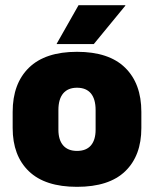

<svg xmlns="http://www.w3.org/2000/svg" viewBox="-20 -708 596 743"><path d="M278 15Q154.5 15 91.8 -45.2Q29 -105.5 29 -212.5V-275Q29 -384.5 92 -446Q155 -507.5 278 -507.5Q401.5 -507.5 464.2 -446Q527 -384.5 527 -275V-212.5Q527 -105.5 464.5 -45.2Q402 15 278 15ZM278 -124Q313.5 -124 331.8 -145.2Q350 -166.5 350 -206V-282Q350 -324.5 331.8 -346.5Q313.5 -368.5 278 -368.5Q243 -368.5 224.5 -346.5Q206 -324.5 206 -282V-206Q206 -166.5 224.5 -145.2Q243 -124 278 -124ZM284 -688H465V-686L343 -537.5H199.5V-539Z"/></svg>

Font: Anek Gujarati ExtraBold
Style: Regular
Weight: 800
Version: Version 1.003